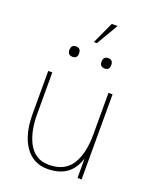

<svg xmlns="http://www.w3.org/2000/svg" viewBox="-159 -957 865 1060"><g transform="rotate(20 274.0 -427.0)"><path d="M311 -864H345L270 -736H252ZM140 -649Q140 -680 169 -680Q197 -680 197 -649Q197 -619 169 -619Q140 -619 140 -649ZM329 -649Q329 -680 358 -680Q386 -680 386 -649Q386 -619 358 -619Q329 -619 329 -649ZM94 -251Q94 -208 102 -166Q110 -124 127.5 -89.5Q145 -55 175 -34.5Q205 -14 250 -14Q341 -14 382.5 -78Q424 -142 424 -255V-500H448V0H424V-114Q403 -49 359.5 -19.5Q316 10 250 10Q165 10 117.5 -59Q70 -128 70 -249V-500H94Z"/></g></svg>

Font: Haskoy Thin
Style: Regular
Weight: 100
Designer: Ertekin Erdin
Foundry: Ertekin Erdin
Version: Version 2.000; ttfautohint (v1.8.4.7-5d5b)